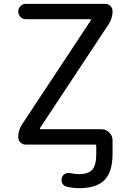

<svg xmlns="http://www.w3.org/2000/svg" viewBox="-20 -775 677 1002"><path d="M188.5 -106.4Q187.5 -104.5 188.5 -102.5Q189.5 -100.6 191.4 -100.6H509.8Q533.2 -100.6 550.3 -83.5Q567.4 -66.4 567.4 -43V-27.3V28.3Q567.4 121.1 525.9 164.1Q484.4 207 392.6 207Q362.3 207 328.1 199.2Q313.5 196.3 305.7 182.6Q297.9 168.9 302.7 153.3Q306.6 138.7 319.8 131.8Q333 125 348.6 128.9Q371.1 133.8 391.6 133.8Q441.4 133.8 461.9 110.4Q482.4 86.9 482.4 28.3V-13.7Q482.4 -20.5 474.6 -20.5H113.3Q97.7 -20.5 86.4 -31.7Q75.2 -43 75.2 -58.6Q75.2 -95.7 95.7 -127L454.1 -668.9Q455.1 -670.9 454.1 -672.9Q453.1 -674.8 451.2 -674.8H115.2Q98.6 -674.8 86.9 -686.5Q75.2 -698.2 75.2 -714.8Q75.2 -731.4 86.9 -743.2Q98.6 -754.9 115.2 -754.9H529.3Q544.9 -754.9 556.2 -743.7Q567.4 -732.4 567.4 -716.8Q567.4 -679.7 546.9 -648.4Z"/></svg>

Font: Gen Jyuu Gothic Regular
Style: Regular
Weight: 400
Designer: [Source Han Sans]
Ryoko NISHIZUKA  (kana & ideographs); Paul D. Hunt (Latin, Greek & Cyrillic); Wenlong ZHANG  (bopomofo
Version: Version 1.002.20150607